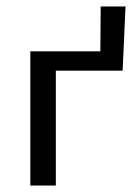

<svg xmlns="http://www.w3.org/2000/svg" viewBox="-20 -575 424 595"><path d="M292 -555H369L360 -356H153V0H74V-416H291Z"/></svg>

Font: EauTestInfant Medium
Style: Italic
Weight: 500
Italic angle: -12°
Designer: Christian Thalmann (Catharsis Fonts)
Version: Version 0.001;PS 000.001;hotconv 1.0.88;makeotf.lib2.5.64775